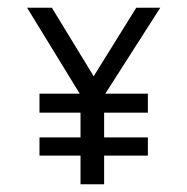

<svg xmlns="http://www.w3.org/2000/svg" viewBox="-20 -476 484 496"><path d="M394 -456H332L222 -279L114 -456H50L186 -234H82V-185H188V-121H82V-74H188V0H249V-74H362V-121H249V-185H362V-234H252Z"/></svg>

Font: Cambay Devanagari
Style: Regular
Weight: 400
Designer: Pooja Saxena
Foundry: Pooja Saxena
Version: Version 1.180;PS 001.180;hotconv 1.0.70;makeotf.lib2.5.58329